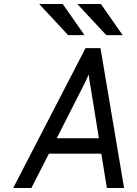

<svg xmlns="http://www.w3.org/2000/svg" viewBox="-20 -941 688 961"><path d="M46 0 408 -700H483L601 0H515L487 -172H225L137 0ZM264 -249H475L433 -508Q431.5 -516 429.5 -528Q427.5 -540 426 -551.5Q424.5 -563 424 -569Q421.5 -563 416.5 -551.8Q411.5 -540.5 406 -528.8Q400.5 -517 396 -509ZM321 -765 176 -921H294L403 -765ZM512 -765 367 -921H485L594 -765Z"/></svg>

Font: Overpass
Style: Italic
Weight: 400
Italic angle: -10°
Designer: Delve Withrington, Dave Bailey, Thomas Jockin
Foundry: Delve Fonts LLC
Version: Version 4.000